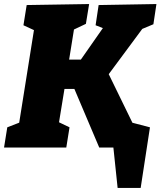

<svg xmlns="http://www.w3.org/2000/svg" viewBox="-32 -730 795 950"><path d="M312 -100 296 0H-12L4 -100L63 -123L136 -581L84 -605L100 -705L409 -710L393 -612L334 -584L310 -435H368L477 -591L441 -605L456 -705L742 -710L727 -610L672 -587L506 -363L625 -119L667 -100L652 0H459L336 -290H287L260 -125ZM550 200 529 0H483L507 -153L710 -100L664 200Z"/></svg>

Font: Bitter Black
Style: Italic
Weight: 900
Italic angle: -9°
Designer: Sol Matas, and Bitter project Authors
Foundry: Sol Matas
Version: Version 2.001